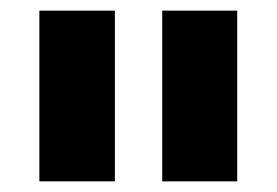

<svg xmlns="http://www.w3.org/2000/svg" viewBox="-20 -720 520 361"><path d="M285 -379V-700H426V-379ZM54 -379V-700H196V-379Z"/></svg>

Font: MuseoModerno Thin
Style: Bold
Weight: 700
Version: Version 1.003